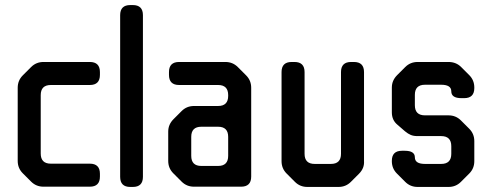

<svg xmlns="http://www.w3.org/2000/svg" viewBox="-20 -730 1945 759"><path d="M103 -12Q123 8 152 8H335Q375 8 375 -32V-43Q375 -83 335 -83H181Q141 -83 141 -123V-354Q141 -394 181 -394H335Q375 -394 375 -434V-445Q375 -485 335 -485H152Q123 -485 103 -465L70 -432Q50 -412 50 -383V-94Q50 -65 70 -45Z M495 9H505Q545 9 545 -31V-670Q545 -710 505 -710H495Q455 -710 455 -670V-31Q455 9 495 9Z M698 -12Q718 8 747 8H933Q973 8 973 -32V-383Q973 -412 953 -432L920 -465Q900 -485 871 -485H688Q648 -485 648 -445V-434Q648 -394 688 -394H842Q882 -394 882 -354V-351Q882 -311 842 -311H747Q718 -311 698 -291L666 -259Q645 -238 645 -210V-94Q645 -65 665 -45ZM736 -114V-189Q736 -229 776 -229H842Q882 -229 882 -189V-114Q882 -74 842 -74H776Q736 -74 736 -114Z M1146 -11Q1166 9 1195 9H1318Q1347 9 1367 -11L1399 -43Q1421 -65 1419 -93V-445Q1419 -485 1379 -485H1368Q1328 -485 1328 -445V-122Q1328 -82 1288 -82H1224Q1184 -82 1184 -122V-445Q1184 -485 1144 -485H1133Q1093 -485 1093 -445V-93Q1093 -64 1113 -44Z M1582 -11Q1602 9 1631 9H1753Q1782 9 1802 -11L1835 -44Q1855 -64 1855 -93V-172Q1855 -201 1835 -221L1802 -254Q1782 -274 1753 -274H1660Q1620 -274 1620 -314V-355Q1620 -395 1660 -395H1724Q1764 -395 1764 -369Q1764 -342 1804 -342H1815Q1855 -342 1855 -382V-384Q1855 -413 1835 -433L1803 -465Q1783 -485 1753 -485H1631Q1602 -485 1582 -465L1550 -433Q1529 -412 1529 -384V-286Q1529 -255 1551 -237L1581 -211Q1593 -201 1604 -196.5Q1615 -192 1630 -192H1724Q1764 -192 1764 -152V-122Q1764 -82 1724 -82H1660Q1620 -82 1620 -108Q1620 -134 1580 -134H1569Q1529 -134 1529 -94V-93Q1529 -64 1549 -44Z"/></svg>

Font: WDXL Lubrifont TC
Style: Regular
Weight: 400
Designer: [WDXL Lubrifont] Copyright 2020-2022 (c) NightFurySL2001, Skr-ZERO; [ZCOOL QingKe HuangYou] Copyright 2018-2022 (c) The 
Version: Version 2.001;hotconv 1.1.1;makeotfexe 2.6.0